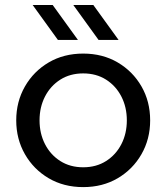

<svg xmlns="http://www.w3.org/2000/svg" viewBox="-20 -737 666 769"><path d="M313.2 12.4Q235.4 12.4 175 -23.1Q114.6 -58.6 79.8 -119.4Q45 -180.2 45 -255Q45 -329.8 79.8 -390.6Q114.6 -451.4 175 -486.9Q235.4 -522.4 313.2 -522.4Q391 -522.4 451.4 -486.9Q511.8 -451.4 546.6 -391Q581.4 -330.7 581.4 -254.8Q581.4 -180 546.6 -119.3Q511.8 -58.6 451.4 -23.1Q391 12.4 313.2 12.4ZM313.2 -67Q365.6 -67 404.9 -92Q444.2 -117 466.1 -159.5Q488 -202.1 488 -254.9Q488 -307.8 466.1 -350.4Q444.2 -393 404.9 -418Q365.6 -443 313.2 -443Q260.8 -443 221.5 -418Q182.2 -393 160.3 -350.5Q138.4 -307.9 138.4 -255.1Q138.4 -202.2 160.3 -159.6Q182.2 -117 221.5 -92Q260.8 -67 313.2 -67ZM374.8 -577 273.6 -717H353.8L455 -577ZM212 -577 110.8 -717H191L292.2 -577Z"/></svg>

Font: MuseoModerno Thin
Style: Regular
Weight: 100
Designer: Pablo Cosgaya, Héctor Gatti, Marcela Romero, and the Authors of The MuseoModerno Project.
Foundry: Omnibus-Type Team
Version: Version 1.003